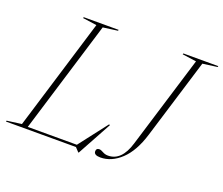

<svg xmlns="http://www.w3.org/2000/svg" viewBox="-164 -895 1278 1101"><g transform="rotate(20 475.0 -345.0)"><path d="M293.5 -697 85 -14H384.5L518.5 -187.5L524 -184L410 24.5H407L384 0H-43L-41.5 -6L48 -18L255 -697L169.5 -709L171.5 -715H384.5L382.5 -709ZM752 -208.5Q719 -100.5 660.8 -46Q602.5 8.5 535.5 8.5Q496 8.5 496 -15Q496 -34 514.5 -34Q525 -34 539.8 -25.2Q554.5 -16.5 573 -16.5Q655.5 -16.5 690.5 -133L863 -697L777.5 -709L779.5 -715H992.5L990.5 -709L901.5 -697Z"/></g></svg>

Font: Newsreader Display ExtraLight
Style: Italic
Weight: 275
Italic angle: -17°
Designer: Hugues Gentile
Foundry: Production Type
Version: Version 1.001